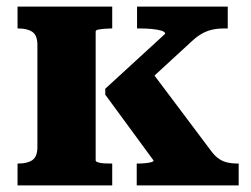

<svg xmlns="http://www.w3.org/2000/svg" viewBox="-20 -560 759 580"><path d="M93 -116V-424Q93 -453 78 -463.5Q63 -474 36 -474H33V-540H319V-474H314Q306 -474 295 -473Q284 -472 276.5 -470.5Q269 -469 269 -465V-75Q269 -72 276.5 -69.5Q284 -67 295 -66.5Q306 -66 314 -66H319V0H33V-66H36Q63 -66 78 -76.5Q93 -87 93 -116ZM701 0H393V-66H398Q408 -66 418.5 -67Q429 -68 436.5 -70Q444 -72 444 -75L298 -274V-292L479 -458Q479 -464 467 -467.5Q455 -471 438 -472.5Q421 -474 405 -474H394V-540H668V-474H657Q636 -474 619.5 -470Q603 -466 588.5 -457.5Q574 -449 559 -435L385 -275L424 -362L620 -101Q631 -87 642.5 -79.5Q654 -72 667.5 -69Q681 -66 696 -66H701Z"/></svg>

Font: Roboto Serif
Style: Bold
Weight: 700
Designer: Greg Gazdowicz
Foundry: Commercial Type
Version: Version 1.008